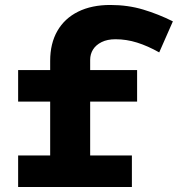

<svg xmlns="http://www.w3.org/2000/svg" viewBox="-20 -753 716 773"><path d="M182 -72V-508Q182 -578 211 -628.5Q240 -679 294.5 -706Q349 -733 424 -733Q495 -733 556.5 -714.5Q618 -696 676 -667L621 -542Q575 -568 532 -581.5Q489 -595 445 -595Q412 -595 389 -583.5Q366 -572 354.5 -553.5Q343 -535 343 -512V-72ZM53 0V-127H511V0ZM53 -344V-471H532V-344Z"/></svg>

Font: BioRhyme SemiExpanded ExtraBold
Style: Regular
Weight: 800
Width: 6
Designer: Aoife Mooney
Foundry: Aoife Mooney Type
Version: Version 1.600;gftools[0.9.33]